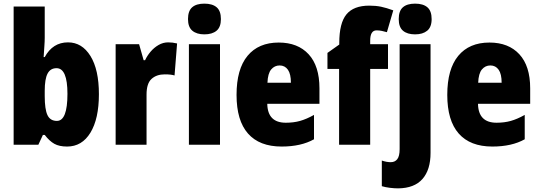

<svg xmlns="http://www.w3.org/2000/svg" viewBox="-20 -796 2968 1056"><path d="M226 -588Q226 -568 224 -541.5Q222 -515 220 -482H226Q270 -563 354 -563Q431 -563 477.5 -488Q524 -413 524 -278Q524 -143 477.5 -66.5Q431 10 349 10Q306 10 279 -5Q252 -20 226 -54H216L191 0H55V-760H226ZM291 -421Q257 -421 241.5 -391Q226 -361 226 -297V-267Q226 -195 241 -163Q256 -131 293 -131Q351 -131 351 -280Q351 -421 291 -421Z M905 -563Q929 -563 954 -557L940 -381Q930 -384 917.5 -385.5Q905 -387 886 -387Q841 -387 813.5 -362Q786 -337 786 -276V0H616V-553H745L770 -465H778Q789 -489 808 -511.5Q827 -534 852 -548.5Q877 -563 905 -563Z M1104 -776Q1148 -776 1171.5 -756Q1195 -736 1195 -691Q1195 -647 1171 -627Q1147 -607 1104 -607Q1062 -607 1038 -627Q1014 -647 1014 -691Q1014 -736 1037 -756Q1060 -776 1104 -776ZM1190 -553V0H1019V-553Z M1513 -562Q1618 -562 1677.5 -497.5Q1737 -433 1737 -310V-225H1450Q1452 -121 1552 -121Q1595 -121 1630.5 -131Q1666 -141 1707 -164V-30Q1636 10 1529 10Q1407 10 1344 -61.5Q1281 -133 1281 -274Q1281 -416 1341.5 -489Q1402 -562 1513 -562ZM1518 -436Q1490 -436 1471.5 -414Q1453 -392 1451 -341H1580Q1580 -389 1563.5 -412.5Q1547 -436 1518 -436Z M2114 -417H2016V0H1845V-417H1781V-505L1846 -551V-560Q1846 -669 1885.5 -717Q1925 -765 2011 -765Q2047 -765 2076 -759Q2105 -753 2143 -739L2108 -619Q2094 -623 2080 -626Q2066 -629 2051 -629Q2016 -629 2016 -572V-553H2114Z M2173 -691Q2173 -736 2196 -756Q2219 -776 2263 -776Q2307 -776 2330.5 -756Q2354 -736 2354 -691Q2354 -647 2329.5 -627Q2305 -607 2263 -607Q2220 -607 2196.5 -627Q2173 -647 2173 -691ZM2170 240Q2149 240 2124.5 237Q2100 234 2080 228V87Q2106 96 2129 96Q2152 96 2165 79.5Q2178 63 2178 24V-553H2348V45Q2348 138 2303.5 188.5Q2259 239 2170 240Z M2672 -562Q2777 -562 2836.5 -497.5Q2896 -433 2896 -310V-225H2609Q2611 -121 2711 -121Q2754 -121 2789.5 -131Q2825 -141 2866 -164V-30Q2795 10 2688 10Q2566 10 2503 -61.5Q2440 -133 2440 -274Q2440 -416 2500.5 -489Q2561 -562 2672 -562ZM2677 -436Q2649 -436 2630.5 -414Q2612 -392 2610 -341H2739Q2739 -389 2722.5 -412.5Q2706 -436 2677 -436Z"/></svg>

Font: Noto Sans Khmer UI Condensed Black
Style: Regular
Weight: 900
Width: 3
Designer: Danh Hong and the Monotype Design Team
Foundry: Monotype Imaging Inc.
Version: Version 2.002; ttfautohint (v1.8.4.7-5d5b)